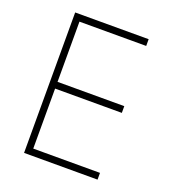

<svg xmlns="http://www.w3.org/2000/svg" viewBox="-124 -762 770 857"><g transform="rotate(20 261.0 -333.5)"><path d="M119 -635V-349H436V-317H119V-32H436V0H87V-667H436V-635Z"/></g></svg>

Font: Zector
Style: Regular
Weight: 400
Designer: GGBot
Version: 0.72